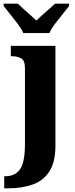

<svg xmlns="http://www.w3.org/2000/svg" viewBox="-45 -786 406 1046"><path d="M-22 240V174H-15Q37 174 64 136.5Q91 99 91 -3V-414Q91 -457 69.5 -468.5Q48 -480 18 -480H14V-536H257V8Q257 97 224 148Q191 199 132.5 219.5Q74 240 -1 240ZM82 -606Q72 -629 52 -655.5Q32 -682 11 -708Q-10 -734 -25 -753V-766H52Q63 -755 81.5 -738.5Q100 -722 119.5 -705Q139 -688 153 -674Q167 -688 186.5 -705Q206 -722 224.5 -738.5Q243 -755 255 -766H331V-753Q317 -734 295.5 -708Q274 -682 254 -655.5Q234 -629 224 -606Z"/></svg>

Font: Noto Serif SemiCondensed ExtraBold
Style: Regular
Weight: 800
Width: 4
Designer: Monotype Design Team
Foundry: Monotype Imaging Inc.
Version: Version 2.015